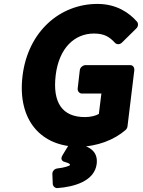

<svg xmlns="http://www.w3.org/2000/svg" viewBox="-20 -711 730 979"><path d="M95 -325C67 -96 192 37 380 37C476 37 564 1 620 -48C625 -52 629 -59 630 -66L665 -354C666 -365 659 -379 644 -379H416C405 -379 389 -369 387 -354L376 -259C375 -248 383 -234 398 -234H497L484 -130C467 -120 440 -114 413 -114C298 -114 247 -187 264 -328C281 -466 360 -540 459 -540C513 -540 539 -522 566 -493C576 -482 592 -484 602 -494L675 -566C684 -574 687 -590 679 -600C640 -645 575 -691 477 -691C286 -691 123 -551 95 -325ZM354 20C344 19 333 25 327 34L299 80C283 106 305 114 311 115C337 122 337 127 337 131C333 135 309 144 272 148C256 150 246 164 247 177L249 227C250 238 260 249 273 248C357 242 462 213 473 125C481 60 435 29 354 20Z"/></svg>

Font: Falling Sky
Style: BlkObl
Weight: 900
Designer: Paul D. Hunt
Foundry: Adobe Systems Incorporated
Version: Version 1.02